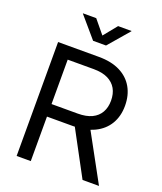

<svg xmlns="http://www.w3.org/2000/svg" viewBox="-167 -1046 971 1152"><g transform="rotate(20 318.5 -470.0)"><path d="M79.1 0V-727.5H339.8Q419.9 -727.5 475.1 -699.7Q530.3 -671.9 558.8 -621.8Q587.4 -571.8 587.4 -504.9Q587.4 -438.5 557.9 -388.7Q528.3 -338.9 472.2 -311.5Q416 -284.2 336.4 -284.2H129.4V-364.3H336.9Q390.6 -364.3 426.3 -381.3Q461.9 -398.4 480 -430.2Q498 -461.9 498 -504.9Q498 -549.3 480 -581.1Q461.9 -612.8 426 -630.4Q390.1 -647.9 335.9 -647.9H169.4V0ZM500 0 324.2 -327.1H426.3L605 0ZM245.1 -940.4 315.4 -855 384.8 -940.4H470.2V-938.5L356.4 -806.2H273.9L160.6 -938.5V-940.4Z"/></g></svg>

Font: Inter 24pt
Style: Regular
Weight: 400
Designer: Rasmus Andersson
Foundry: rsms
Version: Version 4.001;git-66647c0bb